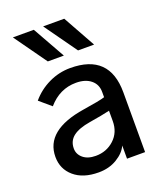

<svg xmlns="http://www.w3.org/2000/svg" viewBox="-154 -928 874 1043"><g transform="rotate(-20 283.0 -406.5)"><path d="M46.9 -831.1H168L273.4 -643.6H180.7ZM221.7 -831.1H343.8L448.2 -643.6H355.5ZM151.4 -150.4Q151.4 -117.2 178.2 -94.7Q205.1 -72.3 251 -72.3Q313.5 -72.3 357.4 -112.8Q401.4 -153.3 401.4 -218.8V-278.3Q356.4 -267.6 283.2 -255.9Q216.8 -245.1 184.1 -219.7Q151.4 -194.3 151.4 -150.4ZM42 -141.6Q42 -295.9 275.4 -332Q372.1 -346.7 401.4 -356.4V-386.7Q401.4 -430.7 369.6 -456.5Q337.9 -482.4 284.2 -482.4Q189.5 -482.4 123 -405.3L56.6 -461.9Q98.6 -511.7 157.7 -540Q216.8 -568.4 282.2 -568.4Q508.8 -568.4 508.8 -345.7V0H404.3V-76.2Q387.7 -38.1 341.8 -10.3Q295.9 17.6 235.4 17.6Q145.5 17.6 93.8 -26.9Q42 -71.3 42 -141.6Z"/></g></svg>

Font: Gothic A1 SemiBold
Style: Regular
Weight: 600
Version: Version 2.50